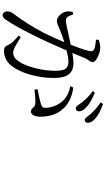

<svg xmlns="http://www.w3.org/2000/svg" viewBox="327 -1145 846 1540"><g transform="rotate(90 750.0 -375.0)"><path d="M710 -696.3 723.6 -712.9Q804.7 -678.7 837.9 -646.5Q873 -614.3 873 -586.9Q873 -574.2 866.2 -566.9Q859.4 -559.6 848.6 -559.6Q843.8 -559.6 839.8 -562Q835.9 -564.5 830.6 -569.8Q825.2 -575.2 821.8 -579.6Q818.4 -584 812 -593.8Q805.7 -603.5 801.8 -608.4Q763.7 -658.2 710 -696.3ZM298.8 -721.7V-743.2Q330.1 -755.9 364.3 -755.9Q396.5 -755.9 437.5 -735.4Q478.5 -714.8 478.5 -696.3Q478.5 -683.6 465.3 -665Q452.1 -646.5 448.2 -637.7Q437.5 -611.3 404.3 -532.2Q453.1 -541 487.3 -541Q545.9 -541 575.7 -504.4Q605.5 -467.8 605.5 -381.8Q605.5 -289.1 579.1 -195.3Q552.7 -101.6 509.8 -46.9Q461.9 15.6 388.7 15.6Q365.2 15.6 356 6.8Q346.7 -2 335.9 -27.3Q325.2 -50.8 265.6 -101.6L278.3 -118.2Q373 -57.6 398.4 -57.6Q422.9 -57.6 440.4 -68.8Q458 -80.1 477.5 -110.4Q504.9 -151.4 526.4 -233.9Q547.9 -316.4 547.9 -397.5Q547.9 -453.1 531.7 -477.1Q515.6 -501 474.6 -501Q441.4 -501 384.8 -486.3Q235.4 -141.6 141.6 -3.9Q123 27.3 100.6 27.3Q89.8 27.3 80.6 17.1Q71.3 6.8 71.3 -9.8Q71.3 -35.2 86.9 -55.7Q171.9 -167 243.2 -302.7Q274.4 -363.3 318.4 -467.8Q264.6 -451.2 226.6 -435.5Q213.9 -430.7 199.7 -424.3Q185.5 -418 178.7 -415Q171.9 -412.1 162.6 -410.2Q153.3 -408.2 144.5 -408.2Q125 -408.2 102.5 -430.7Q80.1 -453.1 74.2 -477.5Q67.4 -503.9 76.2 -536.1L95.7 -539.1Q96.7 -536.1 100.6 -525.9Q104.5 -515.6 106.4 -511.7Q108.4 -507.8 112.3 -500Q116.2 -492.2 120.1 -489.3Q124 -486.3 129.9 -483.4Q135.7 -480.5 142.6 -480.5Q157.2 -480.5 186.5 -486.3Q215.8 -492.2 267.1 -503.9Q318.4 -515.6 338.9 -519.5Q390.6 -651.4 390.6 -680.7Q390.6 -700.2 375 -707Q356.4 -716.8 298.8 -721.7ZM670.9 -515.6 682.6 -540Q793.9 -524.4 853.5 -457Q916 -389.6 916 -274.4Q916 -242.2 905.3 -221.7Q894.5 -201.2 874 -200.2Q858.4 -200.2 845.2 -215.8Q832 -231.4 818.4 -234.4Q793 -239.3 700.2 -228.5L694.3 -252.9Q783.2 -269.5 822.3 -283.2Q837.9 -289.1 841.8 -297.4Q845.7 -305.7 844.7 -326.2Q839.8 -387.7 803.7 -438.5Q758.8 -500 670.9 -515.6ZM800.8 -759.8 814.5 -778.3Q892.6 -750 927.7 -718.8Q964.8 -688.5 964.8 -657.2Q964.8 -631.8 942.4 -631.8Q935.5 -631.8 929.2 -637.2Q922.9 -642.6 911.6 -657.7Q900.4 -672.9 893.6 -679.7Q851.6 -725.6 800.8 -759.8Z"/></g></svg>

Font: Bpmf Zihi Serif Regular
Style: Regular
Weight: 400
Foundry: But Ko
Version: Version 1.320